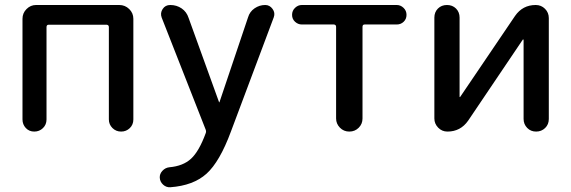

<svg xmlns="http://www.w3.org/2000/svg" viewBox="-20 -540 2344 788"><path d="M72.3 -49.8V-462.9Q72.3 -486.3 88.9 -502.9Q105.5 -519.5 127.9 -519.5H469.7Q493.2 -519.5 510.3 -502.9Q527.3 -486.3 527.3 -462.9V-49.8Q527.3 -28.3 512.7 -14.2Q498 0 477.1 0Q456.1 0 441.4 -14.6Q426.8 -29.3 426.8 -49.8V-428.7Q426.8 -437.5 418 -438.5H179.7Q170.9 -438.5 170.9 -428.7V-49.8Q170.9 -28.3 156.2 -14.2Q141.6 0 120.6 0Q99.6 0 85.9 -14.6Q72.3 -29.3 72.3 -49.8Z M674.8 146.5Q731.4 141.6 764.2 111.3Q796.9 81.1 824.2 6.8Q827.1 0 824.2 -7.8L643.6 -467.8Q636.7 -486.3 647.5 -502.9Q658.2 -519.5 678.7 -519.5Q705.1 -519.5 725.6 -505.4Q746.1 -491.2 753.9 -466.8L878.9 -121.1Q878.9 -120.1 879.9 -120.1Q880.9 -120.1 880.9 -121.1L998 -468.8Q1004.9 -492.2 1024.9 -505.9Q1044.9 -519.5 1068.4 -519.5Q1086.9 -519.5 1098.6 -503.4Q1110.4 -487.3 1103.5 -468.8L927.7 0Q881.8 124 827.6 172.9Q773.4 221.7 678.7 228.5Q662.1 229.5 649.4 217.8Q636.7 206.1 635.7 189.5Q634.8 173.8 646.5 161.1Q658.2 148.4 674.8 146.5Z M1218.8 -439.5Q1203.1 -439.5 1190.9 -450.7Q1178.7 -461.9 1178.7 -479Q1178.7 -496.1 1190.9 -507.8Q1203.1 -519.5 1218.8 -519.5H1608.4Q1624 -519.5 1636.2 -507.8Q1648.4 -496.1 1648.4 -479Q1648.4 -461.9 1636.7 -450.7Q1625 -439.5 1608.4 -439.5H1476.6Q1467.8 -439.5 1467.8 -429.7V-53.7Q1467.8 -31.2 1452.1 -15.6Q1436.5 0 1413.6 0Q1390.6 0 1375 -16.1Q1359.4 -32.2 1359.4 -53.7V-429.7Q1359.4 -438.5 1350.6 -439.5Z M1816.4 0Q1793.9 0 1778.3 -16.1Q1762.7 -32.2 1762.7 -53.7V-467.8Q1762.7 -490.2 1777.3 -504.9Q1792 -519.5 1814.5 -519.5Q1836.9 -519.5 1851.6 -504.9Q1866.2 -490.2 1866.2 -467.8V-142.6L1867.2 -141.6H1868.2L2093.8 -474.6Q2125 -519.5 2178.7 -519.5Q2201.2 -519.5 2216.8 -503.9Q2232.4 -488.3 2232.4 -465.8V-51.8Q2232.4 -29.3 2217.3 -14.6Q2202.1 0 2180.2 0Q2158.2 0 2143.6 -15.1Q2128.9 -30.3 2128.9 -51.8V-377L2127 -377.9H2126L1901.4 -44.9Q1870.1 0 1816.4 0Z"/></svg>

Font: Rounded Mgen+ 2p medium
Style: Regular
Weight: 500
Designer: [Source Han Sans]
Ryoko NISHIZUKA  (kana & ideographs); Paul D. Hunt (Latin, Greek & Cyrillic); Wenlong ZHANG  (bopomofo
Version: Version 1.059.20150602